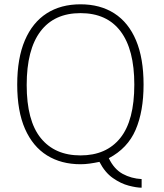

<svg xmlns="http://www.w3.org/2000/svg" viewBox="-20 -753 762 892"><path d="M638 119Q614.5 119 578 109.5Q541.5 100 504.5 74.2Q467.5 48.5 442 -1Q418 4 396.5 7Q375 10 354 10Q264.5 10 198.5 -31Q132.5 -72 96.2 -154.2Q60 -236.5 60 -360Q60 -482.5 95.5 -565.5Q131 -648.5 196.8 -690.8Q262.5 -733 354 -733Q445.5 -733 511.2 -690.8Q577 -648.5 612 -565.5Q647 -482.5 647 -360Q647 -235.5 610 -149.8Q573 -64 485.5 -18Q510 33 550 54.8Q590 76.5 638 79ZM354 -31Q474 -31 539 -112Q604 -193 604 -360Q604 -523 540.2 -607.5Q476.5 -692 354 -692Q232 -692 168 -607.2Q104 -522.5 104 -358Q104 -192.5 169.2 -111.8Q234.5 -31 354 -31Z"/></svg>

Font: Public Sans Thin Thin
Style: Regular
Weight: 250
Version: Version 2.001